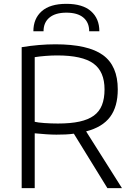

<svg xmlns="http://www.w3.org/2000/svg" viewBox="-20 -981 691 1001"><path d="M365 -284Q344 -281 321.5 -280Q299 -279 274 -279Q250 -279 221 -281Q192 -283 161 -286V0H93V-735Q184 -750 269 -750Q439 -750 516.5 -694Q594 -638 594 -515Q594 -425 554 -371.5Q514 -318 429 -296L616 0H540ZM282 -337Q348 -337 394 -347Q440 -357 469 -378Q498 -399 511.5 -433Q525 -467 525 -515Q525 -608 467 -650Q409 -692 278 -692Q250 -692 218 -689.5Q186 -687 161 -683V-346Q177 -342 211.5 -339.5Q246 -337 282 -337ZM445 -818Q445 -864 414.5 -889.5Q384 -915 326 -915Q269 -915 238 -889.5Q207 -864 207 -818H154Q154 -884 197.5 -922.5Q241 -961 326 -961Q411 -961 454.5 -922.5Q498 -884 498 -818Z"/></svg>

Font: Plata Sans Light
Style: Regular
Weight: 300
Designer: Pablo Impallari, Andres Torresi, & Cristiano Sobral
Foundry: Pablo Impallari, Andres Torresi, & Cristiano Sobral
Version: Version 1.00;December 28, 2019;FontCreator 12.0.0.2547 64-bi